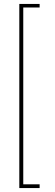

<svg xmlns="http://www.w3.org/2000/svg" viewBox="-20 -831 281 974"><path d="M78 123V-811H181V-793H98V104H181V123Z"/></svg>

Font: DM Sans 9pt Thin
Style: Regular
Weight: 250
Version: Version 4.004;gftools[0.9.30]